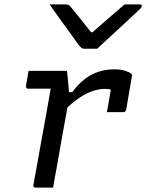

<svg xmlns="http://www.w3.org/2000/svg" viewBox="-20 -855 666 875"><path d="M423 -633Q409 -633 393.5 -633Q378 -633 363 -633Q356 -633 351 -637Q346 -641 335 -655Q329 -664 314 -684.5Q299 -705 279.5 -732Q260 -759 240.5 -786Q221 -813 206 -835Q224 -835 240 -835Q256 -835 275 -835Q286 -835 291.5 -833Q297 -831 302 -824Q313 -811 341.5 -775.5Q370 -740 412 -687L372 -708H425L376 -686Q437 -739 477 -774Q517 -809 548 -835H617Q621 -835 623 -834Q625 -833 626 -831Q627 -829 626 -826Q626 -822 621.5 -817.5Q617 -813 601 -798Q587 -785 562.5 -762Q538 -739 510.5 -714Q483 -689 459.5 -667Q436 -645 423 -633ZM110 -532Q122 -532 139.5 -532Q157 -532 177.5 -532Q198 -532 217.5 -532Q237 -532 255 -532Q273 -532 285 -532Q285 -532 286.5 -520.5Q288 -509 289.5 -492Q291 -475 292.5 -458Q294 -441 295 -429Q296 -417 296 -417Q290 -381 283 -341.5Q276 -302 268.5 -261.5Q261 -221 254 -180.5Q247 -140 240 -100Q235 -74 230.5 -49Q226 -24 222 0Q202 0 182 0Q162 0 141 0Q138 0 135.5 -1.5Q133 -3 132.5 -5Q132 -7 132 -11Q140 -52 147.5 -96Q155 -140 163.5 -185.5Q172 -231 180 -276Q188 -321 196 -365Q204 -409 211 -451H194Q180 -451 165.5 -451Q151 -451 136.5 -451Q122 -451 107 -451Q104 -451 102 -452.5Q100 -454 99 -456.5Q98 -459 98 -462Q101 -479 104 -496.5Q107 -514 110 -532ZM500 -539Q530 -539 550.5 -532.5Q571 -526 578 -519Q580 -518 580.5 -516.5Q581 -515 581.5 -513.5Q582 -512 581.5 -510.5Q581 -509 581 -507L555 -355Q554 -352 553 -350Q552 -348 550 -346.5Q548 -345 546 -344.5Q544 -344 541 -344Q523 -344 504.5 -344Q486 -344 467 -344L470 -359Q474 -381 477.5 -402Q481 -423 485 -447Q479 -448 473 -449Q467 -450 458 -450Q433 -450 403.5 -440.5Q374 -431 340.5 -408.5Q307 -386 268 -346L274 -435H309Q336 -471 365.5 -494Q395 -517 429 -528Q463 -539 500 -539Z"/></svg>

Font: RecMonoLinear Nerd Font Mono
Style: Italic
Weight: 400
Italic angle: -10°
Monospace: yes
Version: Version 1.085; ttfautohint (v1.8.4.7-5d5b);Nerd Fonts 3.2.1